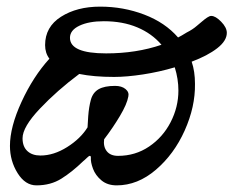

<svg xmlns="http://www.w3.org/2000/svg" viewBox="-20 -545 704 579"><path d="M558 -359Q568 -330 568 -292Q569 -223 537 -151.5Q505 -80 450 -33Q395 14 332 14Q304 14 286 -1Q268 -16 260.5 -36Q253 -56 254 -70Q254 -75 251 -75Q248 -75 241.5 -68.5Q235 -62 231 -59Q198 -27 165.5 -6.5Q133 14 90 14Q56 14 33 -23Q10 -60 10 -105Q10 -162 45 -238Q80 -314 129 -368Q116 -385 116 -409Q116 -464 164 -494.5Q212 -525 282 -525Q352 -525 415 -501Q478 -477 517 -432Q527 -437 543 -447Q561 -456 573.5 -467Q586 -478 589 -480Q597 -487 604.5 -492Q612 -497 617 -497Q630 -497 647 -479.5Q664 -462 664 -446Q664 -422 635 -399.5Q606 -377 558 -359ZM191 -431Q191 -384 300 -384Q391 -384 467 -410Q438 -444 394 -462.5Q350 -481 293 -481Q248 -481 219.5 -467.5Q191 -454 191 -431ZM507 -342Q460 -328 411 -320.5Q362 -313 324 -313Q263 -313 219 -322Q152 -272 100 -217Q48 -162 48 -128Q48 -103 62.5 -89.5Q77 -76 102 -76Q142 -76 182.5 -101.5Q223 -127 244 -161Q244 -166 246 -194Q248 -222 254 -244Q260 -266 277.5 -276Q295 -286 327 -286Q347 -286 358.5 -276.5Q370 -267 367 -254Q363 -231 341.5 -195Q320 -159 294 -125Q291 -103 302 -89Q313 -75 336 -75Q388 -75 429.5 -103Q471 -131 494.5 -176.5Q518 -222 518 -272Q518 -307 507 -342Z"/></svg>

Font: EB Garamond SemiBold
Style: Italic
Weight: 600
Italic angle: -17.2°
Designer: Georg Duffner and Octavio Pardo
Foundry: Georg Duffner
Version: Version 1.000